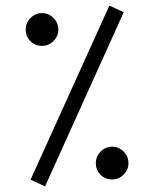

<svg xmlns="http://www.w3.org/2000/svg" viewBox="-20 -663 544 678"><path d="M366.2 -643.1 417 -620.1 139.2 -4.9 87.9 -28.3ZM70.8 -558.6Q70.8 -582.5 87.9 -599.6Q105 -616.7 128.4 -616.7Q151.9 -616.7 168.9 -599.6Q186 -582.5 186 -558.6Q186 -535.2 168.9 -518.1Q151.9 -501 128.4 -501Q104.5 -501 87.6 -517.3Q70.8 -533.7 70.8 -558.6ZM318.4 -86.9Q318.4 -110.8 335.4 -127.9Q352.5 -145 376 -145Q399.4 -145 416.5 -127.9Q433.6 -110.8 433.6 -86.9Q433.6 -63.5 416.5 -46.4Q399.4 -29.3 376 -29.3Q352.1 -29.3 335.2 -45.7Q318.4 -62 318.4 -86.9Z"/></svg>

Font: Vazir Light WOL
Style: Light-WOL
Weight: 300
Designer: Saber Rastikerdar
Foundry: Saber Rastikerdar
Version: Version 30.0.0